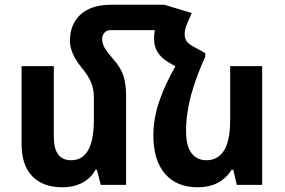

<svg xmlns="http://www.w3.org/2000/svg" viewBox="-20 -780 1201 810"><path d="M512 -373V0H405L389 -64H383Q365 -30 329 -10Q293 10 243 10Q161 10 116 -36.5Q71 -83 71 -173V-501H207V-203Q207 -104 280 -104Q376 -104 376 -274V-370Q376 -401 365.5 -429Q355 -457 328 -490Q300 -524 287.5 -553Q275 -582 275 -607Q275 -678 320 -719Q365 -760 451 -760H673L789 -725L771 -684Q759 -658 759 -634Q759 -617 769 -604Q779 -591 808 -577L846 -556V-541Q807 -456 786 -378.5Q765 -301 765 -227Q765 -165 787.5 -134.5Q810 -104 851 -104Q899 -104 925 -145Q951 -186 951 -274V-501H1086V0H979L964 -64H957Q937 -30 901 -10Q865 10 813 10Q725 10 676 -47Q627 -104 627 -208Q627 -282 653 -356Q679 -430 720 -500L688 -519Q660 -536 645 -560Q630 -584 630 -615Q630 -635 633 -653H448Q430 -653 420.5 -642Q411 -631 411 -615Q411 -594 424 -574Q437 -554 459 -529Q490 -494 501 -459.5Q512 -425 512 -373Z"/></svg>

Font: Noto Sans Armenian SemiCondensed
Style: Bold
Weight: 700
Width: 4
Designer: Monotype Design Team
Foundry: Monotype Imaging Inc.
Version: Version 2.008; ttfautohint (v1.8.4.7-5d5b)